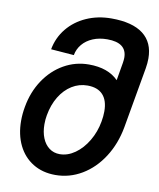

<svg xmlns="http://www.w3.org/2000/svg" viewBox="-89 -869 792 957"><g transform="rotate(10 306.5 -390.5)"><path d="M42 -219Q42 -254 48.5 -289.5Q62 -367 102 -427Q142 -487 200.5 -520.2Q259 -553.5 327 -553.5Q424 -553.5 476 -500.5L491.5 -591Q494 -607 494 -617Q494 -693 395 -693Q354.5 -693 322.2 -679.5Q290 -666 269.8 -641.8Q249.5 -617.5 244 -586.5L127.5 -595.5Q138.5 -655.5 176.2 -701.8Q214 -748 271.5 -773.5Q329 -799 397.5 -799Q504 -799 558.5 -757Q613 -715 613 -634Q613 -610.5 608.5 -584L554.5 -276.5Q539 -190.5 496 -123.5Q453 -56.5 390.5 -19.2Q328 18 256.5 18Q191.5 18 143 -11.8Q94.5 -41.5 68.2 -95.2Q42 -149 42 -219ZM437.5 -284.5Q442.5 -311.5 442.5 -336.5Q442.5 -391.5 416 -420.2Q389.5 -449 338 -449Q295.5 -449 259.2 -426.5Q223 -404 198 -363Q173 -322 163.5 -267.5Q159.5 -246 159.5 -221.5Q159.5 -182.5 171.8 -152.2Q184 -122 206.8 -105Q229.5 -88 260 -88Q300 -88 337.2 -114.2Q374.5 -140.5 401.2 -185.5Q428 -230.5 437.5 -284.5Z"/></g></svg>

Font: JuliaMono
Style: Bold Italic
Weight: 700
Italic angle: -9°
Monospace: yes
Designer: cormullion
Foundry: corm
Version: Version 0.057; ttfautohint (v1.8.4)